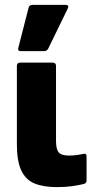

<svg xmlns="http://www.w3.org/2000/svg" viewBox="-20 -753 386 785"><path d="M212 12Q157 12 121 -3Q85 -18 67 -56Q49 -94 49 -164V-484Q49 -497 63 -497H195Q209 -497 209 -484V-177Q209 -143 220 -130Q231 -117 262 -117Q278 -117 293 -119Q308 -121 321 -124Q334 -127 334 -113V-16Q334 -4 323 -1Q304 4 276 8Q248 12 212 12ZM65 -544Q51 -544 55 -558L97 -722Q100 -733 113 -733H248Q265 -733 256 -716L177 -554Q172 -544 160 -544Z"/></svg>

Font: Sofia Sans Black
Style: Regular
Weight: 900
Designer: Botio Nikoltchev, Ani Petrova
Foundry: lettersoup
Version: Version 4.100; ttfautohint (v1.8.3)